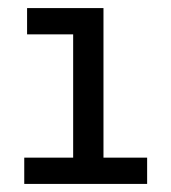

<svg xmlns="http://www.w3.org/2000/svg" viewBox="-20 -772 424 475"><path d="M344 -382V-317H40V-382H161V-687H47V-752H236V-382Z"/></svg>

Font: AtCorfu Sans
Style: AtCorfu Sans Regular
Weight: 400
Designer: Kostas Teopoulos
Foundry: Kostas Teopoulos
Version: Version 1.00 July 8, 2025, initial release